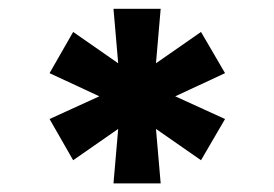

<svg xmlns="http://www.w3.org/2000/svg" viewBox="-20 -727 624 437"><path d="M238.3 -309.6 249 -433.6 146.5 -362.3 92.8 -456.1 206.1 -507.8 92.8 -560.5 146.5 -654.3 249 -583 238.3 -707H345.7L335 -583L437.5 -654.3L492.2 -560.5L378.9 -507.8L492.2 -456.1L437.5 -362.3L335 -433.6L345.7 -309.6Z"/></svg>

Font: Pretendard JP Black
Style: Regular
Weight: 900
Designer: Base glyphs from Inter by Rasmus Andersson; Hangeul glyphs from Noto Sans CJK(Source Han Sans) by Jang Soo-young and Kan
Foundry: Kil Hyung-jin
Version: Version 1.309